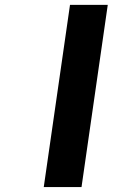

<svg xmlns="http://www.w3.org/2000/svg" viewBox="-20 -762 459 782"><path d="M158.2 0 265.1 -742.2H418.9L312 0Z"/></svg>

Font: Trueno SemiBold
Style: Italic
Weight: 600
Designer: Julieta Ulanovsky
Foundry: Julieta Ulanovsky
Version: Version 3.001b | FøM Fix